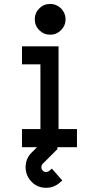

<svg xmlns="http://www.w3.org/2000/svg" viewBox="-20 -729 490 951"><path d="M274.9 176.8Q245.6 201.2 208.5 201.2Q164.6 201.2 135.7 170.7Q106.9 140.1 106.9 99.1Q106.9 56.6 135.7 27.8L180.7 -17.1H264.2V9.8L191.4 82.5Q185.1 89.8 185.1 99.1Q185.1 109.4 191.9 116.2Q198.7 123 208.5 123Q216.8 123 224.1 117.2L236.8 106L288.6 165ZM228.5 -709.5Q249 -709.5 266.6 -699.2Q284.2 -689 294.4 -671.4Q304.7 -653.8 304.7 -633.3Q304.7 -602.1 282.2 -579.6Q259.8 -557.1 228.5 -557.1Q196.8 -557.1 174.6 -579.3Q152.3 -601.6 152.3 -633.3Q152.3 -665 174.6 -687.3Q196.8 -709.5 228.5 -709.5ZM361.3 -89.8V0H88.9V-89.8H180.2V-410.2H88.9V-499.5H270V-89.8Z"/></svg>

Font: Anka/Coder Narrow
Style: Bold
Weight: 700
Width: 3
Monospace: yes
Version: Version 001.100